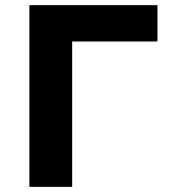

<svg xmlns="http://www.w3.org/2000/svg" viewBox="-20 -725 657 745"><path d="M94 0V-705H591V-564H260V0Z"/></svg>

Font: Nunito Sans 6pt ExtraBold
Style: Regular
Weight: 800
Version: Version 3.101;gftools[0.9.27]